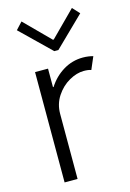

<svg xmlns="http://www.w3.org/2000/svg" viewBox="-116 -809 586 866"><g transform="rotate(-15 177.5 -375.5)"><path d="M74.7 -515.1H135.3V-428.7H138.2Q165.5 -471.7 207.8 -497.3Q250 -522.9 299.8 -522.9Q313 -522.9 326.2 -521Q339.4 -519 347.2 -516.6L322.3 -458.5Q310.1 -463.4 288.1 -463.4Q254.9 -463.4 219.2 -443.1Q183.6 -422.9 159.4 -386.2Q135.3 -349.6 135.3 -303.7V0H74.7ZM190.4 -635.3H194.3L310.1 -751.5L340.3 -718.8L202.1 -584H183.1L44.4 -718.8L74.7 -751.5Z"/></g></svg>

Font: Reddit Sans Light
Style: Regular
Weight: 300
Designer: Stephen Hutchings
Foundry: Reddit
Version: Version 1.013